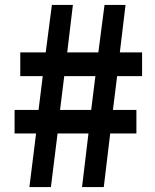

<svg xmlns="http://www.w3.org/2000/svg" viewBox="-20 -757 629 777"><path d="M136 -312 153 -449H62V-545H165L190 -737H275L252 -545H378L403 -737H488L465 -545H555V-449H454L437 -312H532V-217H426L400 0H312L338 -217H213L186 0H99L126 -217H39V-312ZM223 -312H349L366 -449H240Z"/></svg>

Font: Kinto Sans
Style: Bold
Weight: 700
Designer: Authors: Ryoko NISHIZUKA  (kana & ideographs); Paul D. Hunt (Latin, Greek & Cyrillic); Wenlong ZHANG  (bopomofo); Sandol
Foundry: Adobe Systems Incorporated, ookami Inc.
Version: Version 0.001